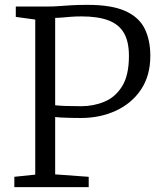

<svg xmlns="http://www.w3.org/2000/svg" viewBox="-20 -770 666 790"><path d="M125 -51.5V-689.5L45 -700.5V-743H166Q199 -743 222 -744.8Q245 -746.5 271.2 -748.2Q297.5 -750 340.5 -750Q438.5 -750 494.8 -725Q551 -700 574.8 -653Q598.5 -606 598.5 -540Q598.5 -459 560.5 -402Q522.5 -345 457.5 -314.8Q392.5 -284.5 313 -284.5Q293.5 -284.5 270.5 -285Q247.5 -285.5 229.5 -286.5Q211.5 -287.5 207 -288.5V-52.5L345 -42.5V0H39V-42.5ZM207 -337Q221.5 -335 249.5 -334Q277.5 -333 314.5 -333Q365.5 -333 410.2 -351.8Q455 -370.5 482.8 -415.5Q510.5 -460.5 510.5 -540Q510.5 -599.5 489.5 -635Q468.5 -670.5 425.2 -686.5Q382 -702.5 316 -702.5Q292 -702.5 272.5 -701Q253 -699.5 237 -698Q221 -696.5 207 -696.5Z"/></svg>

Font: Merriweather 20pt Light
Style: Regular
Weight: 300
Version: Version 2.100